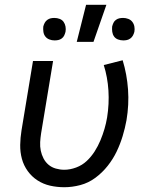

<svg xmlns="http://www.w3.org/2000/svg" viewBox="-20 -775 640 803"><path d="M249 8Q218 8 189.5 1.5Q161 -5 137 -20.5Q113 -36 96 -59.5Q79 -83 71.5 -111Q64 -139 64.5 -169Q65 -199 70 -230L118 -520H202L152 -218Q149 -199 148 -180.5Q147 -162 150.5 -145Q154 -128 162 -112.5Q170 -97 183 -86Q196 -75 213.5 -70Q231 -65 249 -65Q273 -65 298.5 -74.5Q324 -84 343 -102Q362 -120 376 -142Q390 -164 400 -188Q410 -212 417 -236Q424 -260 428 -284Q437 -341 433.5 -396.5Q430 -452 414 -503L493 -523Q511 -464 515.5 -400.5Q520 -337 509 -272Q503 -239 493 -206Q483 -173 468 -141.5Q453 -110 430.5 -81.5Q408 -53 379 -31.5Q350 -10 316 -1Q282 8 249 8ZM496 -606Q484 -606 473.5 -610Q463 -614 457 -622.5Q451 -631 449.5 -642Q448 -653 449 -664Q451 -672 454.5 -679.5Q458 -687 465 -692Q472 -697 479.5 -698.5Q487 -700 495 -700Q506 -700 516.5 -696Q527 -692 533.5 -683.5Q540 -675 542 -664Q544 -653 542 -642Q540 -634 536 -626.5Q532 -619 525 -614Q518 -609 510.5 -607.5Q503 -606 496 -606ZM208 -606Q197 -606 186.5 -610Q176 -614 169.5 -622.5Q163 -631 161.5 -642Q160 -653 161 -664Q163 -672 167 -679.5Q171 -687 178 -692Q185 -697 192.5 -698.5Q200 -700 207 -700Q219 -700 229.5 -696Q240 -692 246 -683.5Q252 -675 254 -664Q256 -653 254 -642Q252 -634 248.5 -626.5Q245 -619 238 -614Q231 -609 223.5 -607.5Q216 -606 208 -606ZM301 -600 340 -755H425L371 -600Z"/></svg>

Font: Iosevka Custom Oblique
Style: Regular
Weight: 400
Italic angle: -9°
Designer: Belleve Invis
Foundry: Belleve Invis
Version: Version 27.0.1